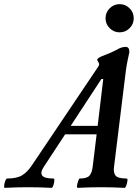

<svg xmlns="http://www.w3.org/2000/svg" viewBox="-97 -903 665 926"><path d="M-74 3Q-78 3 -77 -8Q-76 -19 -71.5 -30.5Q-67 -42 -63 -42Q-16 -42 9.5 -57.5Q35 -73 57 -106L377 -582Q381 -587 381 -593Q381 -599 377 -604Q372 -611 372 -615Q372 -624 405 -636Q438 -648 466 -663Q479 -671 490 -674Q501 -677 509 -677Q527 -677 527 -652Q523 -633 518.5 -612Q514 -591 510 -562L453 -99Q449 -71 460 -56.5Q471 -42 514 -42Q519 -42 517.5 -30.5Q516 -19 512 -8Q508 3 503 3Q446 0 391 0Q335 0 278 3Q273 3 274.5 -8Q276 -19 280 -30.5Q284 -42 288 -42Q323 -42 335 -56.5Q347 -71 350 -99L369 -255H217L114 -98Q96 -71 106.5 -56.5Q117 -42 161 -42Q166 -42 165 -30.5Q164 -19 160 -8Q156 3 151 3Q94 0 39 0Q-18 0 -74 3ZM392 -522 244 -296H374L401 -522ZM480 -747Q452 -747 432 -767Q412 -787 412 -815Q412 -843 432 -863Q452 -883 480 -883Q508 -883 528 -863Q548 -843 548 -815Q548 -787 528 -767Q508 -747 480 -747Z"/></svg>

Font: Junicode
Style: Bold Italic
Weight: 700
Italic angle: -11°
Designer: Peter S. Baker
Version: Version 2.100; ttfautohint (v1.8.4)